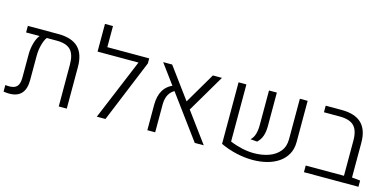

<svg xmlns="http://www.w3.org/2000/svg" viewBox="-71 -1154 3174 1570"><g transform="rotate(15 1515.5 -369.0)"><path d="M312 -571.3Q426.3 -571.3 481.7 -517.3Q537.1 -463.4 537.1 -351.6V0H469.2L468.8 -354.5Q468.8 -439.9 432.4 -477.8Q396 -515.6 313.5 -515.6H229.5Q210.4 -489.3 199 -444.8Q187.5 -400.4 187.5 -351.6V-147.9Q187.5 -72.3 153.1 -34.4Q118.7 3.4 51.8 3.4Q39.1 3.4 27.1 2.4Q15.1 1.5 2 -0.5V-56.2Q11.2 -55.2 19.8 -54.7Q28.3 -54.2 36.1 -54.2Q82 -54.2 101.6 -77.6Q121.1 -101.1 121.1 -151.4V-347.2Q121.1 -395.5 133.8 -442.1Q146.5 -488.8 168.9 -515.6H54.7V-571.3Z M659.7 -515.6V-750H727.5V-571.3H1054.2V-515.6ZM1082 -528.8 864.7 0H791.5L1029.3 -571.3H1082Z M1620.6 0 1200.2 -571.3H1276.4L1696.8 0ZM1219.2 0V-213.9Q1219.2 -291 1248.8 -339.6Q1278.3 -388.2 1338.4 -410.6L1367.2 -374.5Q1285.6 -340.8 1285.6 -234.4V0ZM1697.8 -571.3 1498 -232.4 1452.1 -283.7 1621.1 -571.3Z M1904.8 -571.3V-87.9Q1953.1 -67.4 2006.1 -55.7Q2059.1 -43.9 2108.4 -43.9Q2177.7 -43.9 2234.1 -64.2Q2290.5 -84.5 2324 -125.5Q2357.4 -166.5 2357.4 -228.5V-571.3H2423.3V-223.6Q2423.3 -163.6 2398.7 -119.4Q2374 -75.2 2331.1 -45.9Q2288.1 -16.6 2231.7 -2.2Q2175.3 12.2 2111.8 12.2Q2045.4 12.2 1974.6 -3.7Q1903.8 -19.5 1838.4 -50.3V-571.3ZM2053.2 -147Q2075.2 -166.5 2085.7 -199.5Q2096.2 -232.4 2096.2 -277.8V-571.3H2162.6V-288.1Q2162.6 -239.3 2150.6 -204.3Q2138.7 -169.4 2110.8 -142.6Z M2544.9 0V-56.2H2868.7L2936 -59.6L3006.3 -52.7V0ZM2868.7 -15.1V-354.5Q2868.7 -439.9 2831.3 -477.8Q2793.9 -515.6 2708.5 -515.6H2576.2V-571.3H2711.4Q2824.2 -571.3 2880.1 -517.3Q2936 -463.4 2936 -354V-15.1Z"/></g></svg>

Font: Heebo Light
Style: Regular
Weight: 300
Designer: Oded Ezer
Foundry: Ezer Type House
Version: Version 3.100